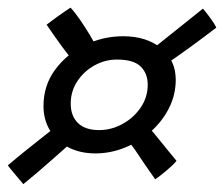

<svg xmlns="http://www.w3.org/2000/svg" viewBox="-48 -514 572 490"><path d="M11.5 -44Q8.5 -48 3 -54.2Q-2.5 -60.5 -8.2 -67.5Q-14 -74.5 -19.5 -81Q-25 -87.5 -28 -92Q-7.5 -109.5 17 -129.2Q41.5 -149 66.8 -168.8Q92 -188.5 114.5 -206L157 -170.5Q147 -161.5 129.5 -146Q112 -130.5 91 -111.8Q70 -93 49 -75.2Q28 -57.5 11.5 -44ZM348 -56.5Q335.5 -74 322.2 -93.5Q309 -113 297.8 -129.8Q286.5 -146.5 278 -154.5L331.5 -189.5Q343.5 -176 356 -160.5Q368.5 -145 380.5 -130.2Q392.5 -115.5 402.5 -103.5Q398.5 -98.5 392 -92.2Q385.5 -86 377.8 -79.5Q370 -73 362.5 -67Q355 -61 348 -56.5ZM151.5 -343.5Q130 -368 109.2 -396.5Q88.5 -425 71 -451Q75 -454 82.8 -460Q90.5 -466 99.8 -472.5Q109 -479 117.8 -485Q126.5 -491 132 -494.5Q144 -481.5 156.5 -463.2Q169 -445 181 -425.2Q193 -405.5 202 -386.5ZM370.5 -347 340.5 -388.5Q367 -409.5 401.2 -437Q435.5 -464.5 470 -492Q473 -488.5 478 -482.2Q483 -476 488.2 -468.8Q493.5 -461.5 497.8 -454.8Q502 -448 504 -443.5Q469.5 -417 434.8 -391.8Q400 -366.5 370.5 -347ZM195.5 -122.5Q156 -122.5 126 -138.2Q96 -154 79.5 -181.2Q63 -208.5 63 -243.5Q63 -295.5 92.2 -335.5Q121.5 -375.5 167.8 -398.5Q214 -421.5 266 -421.5Q326 -421.5 363.2 -391Q400.5 -360.5 400.5 -310.5Q400.5 -272.5 383.5 -238.5Q366.5 -204.5 337.2 -178.5Q308 -152.5 271.2 -137.5Q234.5 -122.5 195.5 -122.5ZM205 -182Q236.5 -182 265 -197.8Q293.5 -213.5 311.2 -239.8Q329 -266 329 -298Q329 -326.5 311 -344.2Q293 -362 250.5 -362Q220 -362 193 -347Q166 -332 149.2 -306.5Q132.5 -281 132.5 -249.5Q132.5 -218 151 -200Q169.5 -182 205 -182Z"/></svg>

Font: Grandstander Thin Light
Style: Italic
Weight: 300
Italic angle: -15°
Version: Version 1.200